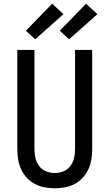

<svg xmlns="http://www.w3.org/2000/svg" viewBox="-20 -1003 588 1031"><path d="M274 8Q247 8 219.5 3Q192 -2 167.5 -15Q143 -28 124 -48.5Q105 -69 93.5 -94Q82 -119 77.5 -146.5Q73 -174 73 -201V-735H165V-201Q165 -177 170.5 -153.5Q176 -130 190.5 -111Q205 -92 227.5 -83Q250 -74 274 -74Q298 -74 320.5 -83Q343 -92 357.5 -111Q372 -130 377.5 -153.5Q383 -177 383 -201V-735H475V-201Q475 -174 470.5 -146.5Q466 -119 454.5 -94Q443 -69 424 -48.5Q405 -28 380.5 -15Q356 -2 328.5 3Q301 8 274 8ZM351 -792 301 -838 442 -983 503 -927ZM169 -792 119 -838 260 -983 321 -927Z"/></svg>

Font: Iosevka Semi-Condensed Medium
Style: Regular
Weight: 500
Monospace: yes
Designer: Belleve Invis
Foundry: Belleve Invis
Version: Version 27.3.5